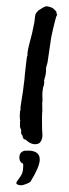

<svg xmlns="http://www.w3.org/2000/svg" viewBox="-63 -714 366 1017"><g transform="rotate(5 120.0 -206.0)"><path d="M91 88Q91 88 121 85Q177 85 177 133Q177 171 138 249Q131 256 113.5 264Q96 272 90 272Q64 272 64 262Q64 255 78.5 233Q93 211 93 188Q93 165 91.5 160Q90 155 82 153Q68 143 68 120.5Q68 98 91 88ZM78 -535 85 -594 86 -625Q86 -638 91 -645L101 -659Q128 -680 136 -683Q144 -686 159.5 -682.5Q175 -679 178 -676L189 -667Q198 -662 198 -651Q203 -645 201 -642Q195 -635 181 -524L173 -388L168 -361Q168 -348 169 -346V-328Q167 -308 165 -303Q165 -298 163 -292Q165 -290 165 -276.5Q165 -263 162 -260Q160 -244 160 -229.5Q160 -215 162.5 -199.5Q165 -184 164 -169L168 -131V-116Q170 -98 170 -87L175 -35L179 -8Q182 9 176.5 25Q171 41 160 45Q129 58 92 28H84Q77 20 73 6Q65 2 66 -8Q67 -18 62 -26Q57 -34 57 -40Q57 -53 55 -63L56 -71Q53 -74 53 -80L51 -98V-106Q51 -114 50.5 -117Q50 -120 53 -127Q50 -131 52 -156Q58 -233 58 -262L59 -286V-315Q60 -339 60.5 -376Q61 -413 64 -416L63 -425Q63 -449 70.5 -490.5Q78 -532 78 -535Z"/></g></svg>

Font: Caveat Brush
Style: Regular
Weight: 400
Designer: Pablo Impallari
Foundry: Creative Lab NY
Version: Version 1.096; ttfautohint (v1.3)